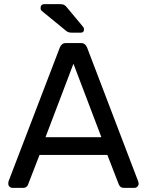

<svg xmlns="http://www.w3.org/2000/svg" viewBox="-20 -908 710 928"><path d="M40 0Q32 0 26 -6Q20 -12 20 -20Q20 -25 21 -31L269 -678Q273 -688 280 -694Q287 -700 301 -700H369Q383 -700 390 -694Q397 -688 401 -678L648 -31Q650 -25 650 -20Q650 -12 644 -6Q638 0 630 0H579Q567 0 561.5 -6Q556 -12 554 -17L499 -159H171L116 -17Q115 -12 109 -6Q103 0 91 0ZM200 -245H470L335 -600ZM330 -750Q319 -750 312 -752Q305 -754 297 -761L181 -856Q176 -861 176 -868Q176 -888 195 -888H269Q283 -888 290.5 -884Q298 -880 306 -869L381 -779Q386 -774 386 -766Q386 -750 370 -750Z"/></svg>

Font: RubikRegular
Style: Regular
Weight: 400
Designer: Hubert and Fischer
Foundry: Hubert and Fischer
Version: Version 2.300;gftools[0.9.30]